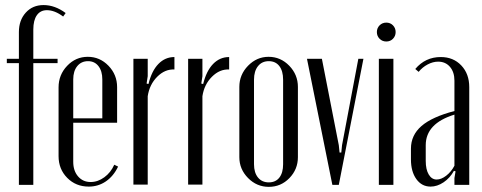

<svg xmlns="http://www.w3.org/2000/svg" viewBox="-20 -726 1891 754"><path d="M6.8 -495.1H54.2V-600.1Q54.2 -646.5 81.1 -676.3Q107.9 -706.1 150.9 -706.1Q195.8 -706.1 237.8 -674.8L228 -661.1Q194.8 -686 164.1 -686Q138.7 -686 124.8 -666.3Q110.8 -646.5 110.8 -609.9V-495.1H206.1V-478H110.8V0H54.2V-478H6.8Z M210 -382.8Q210 -432.1 243.7 -467.5Q277.3 -502.9 324.7 -502.9Q372.1 -502.9 406 -467.8Q439.9 -432.6 439.9 -383.8V-244.1H267.6V-90.8Q267.6 -55.2 286.6 -33.2Q305.7 -11.2 335.9 -11.2Q364.3 -11.2 389.6 -29.8Q415 -48.3 428.7 -79.1L443.8 -71.8Q425.8 -34.2 395.8 -13.7Q365.7 6.8 328.6 6.8Q277.8 6.8 243.9 -27.6Q210 -62 210 -112.8ZM267.6 -261.2H381.8V-414.1Q381.8 -446.8 366.7 -466.3Q351.6 -485.8 325.7 -485.8Q299.3 -485.8 283.4 -466.3Q267.6 -446.8 267.6 -414.1Z M503.9 -495.1H560.1V-426.8L555.7 -397.9L563 -396Q575.7 -447.8 602.1 -474.9Q628.4 -502 665 -502V-453.1Q627.9 -455.1 597.4 -424.6Q566.9 -394 560.1 -348.1V-1H503.9Z M718.8 -495.1H774.9V-426.8L770.5 -397.9L777.8 -396Q790.5 -447.8 816.9 -474.9Q843.3 -502 879.9 -502V-453.1Q842.8 -455.1 812.3 -424.6Q781.7 -394 774.9 -348.1V-1H718.8Z M1034.7 -502.9Q1082 -502.9 1116 -467.8Q1149.9 -432.6 1149.9 -384.8V-108.9Q1149.9 -61 1116.5 -26.6Q1083 7.8 1035.6 7.8Q988.3 7.8 954.1 -26.9Q919.9 -61.5 919.9 -108.9V-384.8Q919.9 -432.6 954.1 -467.8Q988.3 -502.9 1034.7 -502.9ZM1035.6 -485.8Q1008.8 -485.8 993.2 -466.3Q977.5 -446.8 977.5 -413.1V-81.1Q977.5 -47.9 993.2 -28.8Q1008.8 -9.8 1035.6 -9.8Q1062.5 -9.8 1077.1 -28.6Q1091.8 -47.4 1091.8 -81.1V-413.1Q1091.8 -447.3 1076.9 -466.6Q1062 -485.8 1035.6 -485.8Z M1407.2 -495.1 1310.5 0H1285.2L1185.5 -495.1H1244.1L1310.5 -155.8L1313.5 -127H1320.3L1323.2 -155.8L1387.2 -495.1Z M1470.7 -573.7Q1460 -584.5 1460 -600.1Q1460 -615.7 1470.7 -626.5Q1481.4 -637.2 1497.1 -637.2Q1512.7 -637.2 1523.2 -626.5Q1533.7 -615.7 1533.7 -600.1Q1533.7 -584.5 1523.2 -573.7Q1512.7 -563 1497.1 -563Q1481.4 -563 1470.7 -573.7ZM1467.8 -495.1H1524.9V0H1467.8Z M1593.8 -100.1V-142.1Q1593.8 -195.3 1635.3 -231.2Q1676.8 -267.1 1764.6 -290V-409.2Q1764.6 -442.9 1747.1 -463.4Q1729.5 -483.9 1700.7 -483.9Q1680.2 -483.9 1659.4 -472.9Q1638.7 -461.9 1624 -443.8L1610.8 -455.1Q1650.4 -502 1710.9 -502Q1760.3 -502 1791.5 -469Q1822.8 -436 1822.8 -383.8V0H1764.6V-26.9L1769 -53.2L1762.7 -55.2Q1747.1 -26.9 1721.9 -10Q1696.8 6.8 1670.9 6.8Q1636.2 6.8 1615 -22.7Q1593.8 -52.2 1593.8 -100.1ZM1694.8 -21Q1712.9 -21 1732.4 -36.1Q1752 -51.3 1764.6 -75.2V-275.9Q1651.9 -241.2 1651.9 -155.8V-94.2Q1651.9 -60.5 1663.6 -40.8Q1675.3 -21 1694.8 -21Z"/></svg>

Font: Moniqa Narrow Heading
Style: Regular
Weight: 400
Width: 4
Designer: Rajesh Rajput
Foundry: Rajesh Rajput
Version: Version 1.000